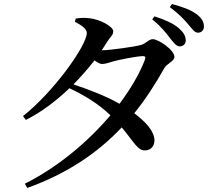

<svg xmlns="http://www.w3.org/2000/svg" viewBox="-20 -856 1040 951"><path d="M823 -666C841 -643 855 -626 870 -626C889 -627 901 -639 900 -657C899 -678 890 -695 866 -716C839 -740 796 -759 745 -775L734 -760C780 -723 802 -693 823 -666ZM911 -737C932 -713 943 -694 961 -694C979 -695 991 -707 990 -726C990 -749 978 -768 952 -787C924 -807 888 -821 832 -836L821 -821C871 -783 891 -760 911 -737ZM103 54 115 75C312 4 462 -97 583 -225C647 -148 662 -110 699 -111C727 -112 746 -132 745 -163C743 -208 700 -254 645 -295C700 -363 748 -437 793 -517C806 -542 844 -552 844 -574C844 -609 764 -662 737 -662C716 -662 704 -640 677 -633C650 -625 524 -607 484 -607L511 -649C527 -675 541 -682 541 -701C541 -724 476 -761 420 -766C393 -769 374 -767 355 -764L351 -748C385 -731 410 -712 410 -693C410 -631 247 -402 94 -281L108 -262C186 -301 259 -357 324 -419C400 -383 466 -343 527 -285C416 -154 268 -29 103 54ZM344 -438C382 -477 417 -517 448 -557C462 -547 475 -539 485 -539C502 -539 520 -546 541 -552C573 -561 656 -577 686 -578C698 -579 703 -574 698 -561C672 -492 628 -417 572 -342C504 -381 415 -414 344 -438Z"/></svg>

Font: Noto Serif JP SemiBold
Style: Regular
Weight: 600
Designer: Ryoko NISHIZUKA 西塚涼子 (kana & ideographs); Frank Grießhammer (Latin, Greek & Cyrillic); Wenlong ZHANG 张文龙 (bopomofo); San
Foundry: Adobe
Version: Version 2.001;hotconv 1.1.0;makeotfexe 2.6.0